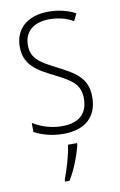

<svg xmlns="http://www.w3.org/2000/svg" viewBox="-86 -588 534 857"><g transform="rotate(-10 180.5 -159.0)"><path d="M323 -130C323 -220 264 -249 191 -287C120 -323 80 -346 80 -407C80 -471 125 -505 195 -505C233 -505 274 -495 302 -477L318 -510C285 -528 243 -539 196 -539C97 -539 43 -484 43 -407C43 -323 99 -292 175 -254C244 -219 285 -196 285 -130C285 -64 248 -25 168 -25C120 -25 73 -40 37 -63V-22C66 -6 112 10 168 10C271 10 323 -44 323 -130ZM220 70V61H179C175 102 152 177 138 212V221H158C186 176 208 117 220 70Z"/></g></svg>

Font: Noto Sans Devanagari Condensed ExtraLight
Style: Regular
Weight: 200
Width: 3
Designer: Jelle Bosma - Monotype Design Team
Foundry: Monotype Imaging Inc.
Version: Version 2.004